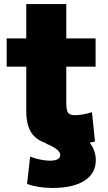

<svg xmlns="http://www.w3.org/2000/svg" viewBox="-20 -710 536 950"><path d="M114 200 129 65Q152 74 178.5 79.5Q205 85 227 85Q252 85 265 78Q278 71 278 57Q278 28 206 0L210 -1Q158 -17 134 -55.5Q110 -94 110 -160V-380H13V-520H110V-690H308V-520H453V-380H308V-200Q308 -165 316.5 -152.5Q325 -140 350 -140Q367 -140 391 -144Q415 -148 435 -155L450 -10L424 -4Q454 36 454 82Q454 148 398 184Q342 220 239 220Q168 220 114 200Z"/></svg>

Font: Enso Black
Style: Regular
Weight: 900
Designer: Coji Morishita
Foundry: UNDERFOREST DESIGN
Version: Version 1.000